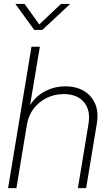

<svg xmlns="http://www.w3.org/2000/svg" viewBox="-20 -968 570 988"><path d="M118.2 -324.7 64.5 0H21.5L142.1 -727.5H185.1L134.8 -427.2Q167 -476.1 214.6 -500Q262.2 -523.9 315.9 -523.9Q370.6 -523.9 410.6 -500.7Q450.7 -477.5 469.5 -434.3Q488.3 -391.1 478 -330.6L423.3 0H380.9L435.1 -328.6Q447.3 -400.9 412.1 -442.4Q377 -483.9 308.1 -483.9Q261.7 -483.9 221.4 -464.6Q181.2 -445.3 153.6 -409.7Q126 -374 118.2 -324.7ZM106.4 -947.8 182.1 -842.3 293.9 -947.8H340.8V-947.3L197.8 -814H156.2L59.6 -947.3V-947.8Z"/></svg>

Font: Inter Display ExtraLight
Style: Italic
Weight: 200
Italic angle: -9.39999°
Designer: Rasmus Andersson
Foundry: rsms
Version: Version 4.000;git-a52131595